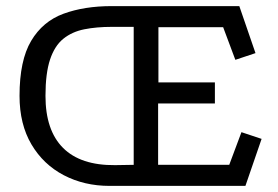

<svg xmlns="http://www.w3.org/2000/svg" viewBox="-20 -609 910 629"><path d="M339 0Q256 0 189 -35Q122 -70 83 -136Q44 -202 44 -295Q44 -411 82 -475Q120 -539 188 -564Q256 -589 346 -589H764L817 -435L751 -413L711 -520H499V-339H684V-270H498V-69H731L771 -176L837 -154L784 0ZM346 -521Q296 -521 256 -513Q216 -505 187.5 -482Q159 -459 144 -414Q129 -369 129 -295Q129 -182 186.5 -124.5Q244 -67 357 -68L418 -69V-521Z"/></svg>

Font: Podkova VF Beta
Style: Regular
Weight: 400
Designer: Ilya Yudin
Foundry: Cyreal (www.cyreal.org)
Version: Version 2.100